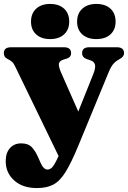

<svg xmlns="http://www.w3.org/2000/svg" viewBox="-20 -722 650 975"><path d="M377.5 18.5Q342 104.5 313.2 151Q284.5 197.5 251 215.2Q217.5 233 167.5 233Q95 233 52 194.2Q9 155.5 9 96.5Q9 54.5 30.5 30.2Q52 6 88 6Q123.5 6 142 26Q160.5 46 175 79.5L185.5 103.5Q201 139 221 139Q233.5 139 244.8 128Q256 117 277.5 70.5L57.5 -383.5Q49 -401.5 40.5 -408.8Q32 -416 18.5 -422.5Q-0.5 -431.5 -0.5 -452Q-0.5 -482 36 -482H305Q341 -482 341 -452Q341 -430.5 316.5 -423.5L303 -419.5Q283 -413.5 279.5 -400Q276 -386.5 290 -354L377.5 -155.5L453 -344Q466 -376 462.5 -392.8Q459 -409.5 438.5 -416L422 -421.5Q397 -429.5 397 -452Q397 -482 433 -482H573.5Q610 -482 610 -452Q610 -434 587.5 -422Q569 -412.5 556 -398Q543 -383.5 530 -351ZM234.5 -523.5Q190 -523.5 163.8 -547.2Q137.5 -571 137.5 -612Q137.5 -654 163.8 -678Q190 -702 234.5 -702Q279.5 -702 305.5 -678Q331.5 -654 331.5 -612Q331.5 -571.5 305.5 -547.5Q279.5 -523.5 234.5 -523.5ZM469 -523.5Q424.5 -523.5 398 -547.2Q371.5 -571 371.5 -612Q371.5 -653.5 398 -677.8Q424.5 -702 469 -702Q515 -702 541 -678Q567 -654 567 -612Q567 -571.5 541 -547.5Q515 -523.5 469 -523.5Z"/></svg>

Font: Fraunces 9pt S000 Black
Style: Regular
Weight: 900
Version: Version 1.000; ttfautohint (v1.8.3)